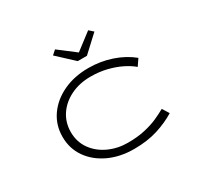

<svg xmlns="http://www.w3.org/2000/svg" viewBox="-154 -921 1171 1124"><g transform="rotate(-30 431.5 -358.5)"><path d="M451 10Q356 10 281.5 -25Q207 -60 164.5 -121Q122 -182 122 -261Q122 -340 165 -402Q208 -464 283 -499.5Q358 -535 454 -535Q535 -535 609 -510Q683 -485 738 -440L708 -396Q680 -420 639.5 -440Q599 -460 548.5 -472.5Q498 -485 440 -485Q364 -485 304.5 -455.5Q245 -426 211.5 -375.5Q178 -325 178 -261Q178 -195 213.5 -145Q249 -95 308.5 -67.5Q368 -40 437 -40Q502 -40 552.5 -51.5Q603 -63 640 -79.5Q677 -96 707 -113L735 -68Q680 -34 610 -12Q540 10 451 10ZM421 -601 312 -702 340 -727 467 -630H437L564 -727L592 -702L483 -601Z"/></g></svg>

Font: Lexend Zetta ExtraLight
Style: Regular
Weight: 250
Version: Version 1.007